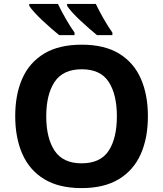

<svg xmlns="http://www.w3.org/2000/svg" viewBox="-20 -954 836 984"><path d="M738 -358Q738 -247 701.5 -164.5Q665 -82 589.5 -36Q514 10 398 10Q282 10 206.5 -36Q131 -82 94.5 -165Q58 -248 58 -359Q58 -470 94.5 -552Q131 -634 206.5 -679.5Q282 -725 399 -725Q515 -725 590 -679.5Q665 -634 701.5 -551.5Q738 -469 738 -358ZM217 -358Q217 -246 260 -181.5Q303 -117 398 -117Q495 -117 537 -181.5Q579 -246 579 -358Q579 -470 537 -534.5Q495 -599 399 -599Q303 -599 260 -534.5Q217 -470 217 -358ZM471 -934Q487 -900 511 -858Q535 -816 556 -787V-774H477Q460 -788 437.5 -807.5Q415 -827 391.5 -849Q368 -871 350 -891Q332 -911 324 -924V-934ZM277 -934Q293 -900 317 -858Q341 -816 362 -787V-774H283Q266 -788 243.5 -807.5Q221 -827 197.5 -849Q174 -871 156 -891Q138 -911 130 -924V-934Z"/></svg>

Font: Noto Sans
Style: Bold
Weight: 700
Designer: Monotype Design Team
Foundry: Monotype Imaging Inc.
Version: Version 2.000;GOOG;noto-source:20170915:90ef993387c0; ttfaut